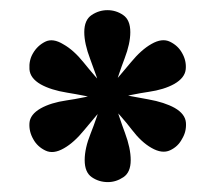

<svg xmlns="http://www.w3.org/2000/svg" viewBox="-20 -608 425 380"><path d="M340.3 -503.2Q349.2 -487.9 347.6 -471Q346 -454 325 -441.9Q304.8 -430.6 274.2 -426.2Q243.5 -421.8 197.6 -410.5L188.7 -425.8Q218.5 -459.7 239.1 -484.7Q259.7 -509.7 279.8 -521Q300.8 -533.1 316.5 -525.4Q332.3 -517.7 340.3 -503.2ZM340.3 -333.1Q332.3 -317.7 316.5 -310.5Q300.8 -303.2 279.8 -315.3Q259.7 -326.6 240.7 -351.6Q221.8 -376.6 188.7 -410.5L197.6 -425.8Q241.9 -416.9 273.8 -411.3Q305.6 -405.6 325.8 -394.4Q346.8 -382.3 348 -364.9Q349.2 -347.6 340.3 -333.1ZM193.5 -247.6Q175.8 -247.6 161.7 -257.3Q147.6 -266.9 147.6 -291.1Q147.6 -314.5 159.3 -343.5Q171 -372.6 184.7 -417.7H203.2Q216.1 -375 227.4 -344.8Q238.7 -314.5 238.7 -291.1Q238.7 -266.9 224.2 -257.3Q209.7 -247.6 193.5 -247.6ZM46 -332.3Q37.1 -347.6 38.3 -364.5Q39.5 -381.5 60.5 -393.5Q80.6 -404.8 111.7 -409.3Q142.7 -413.7 188.7 -425L197.6 -409.7Q167.7 -376.6 147.2 -351.2Q126.6 -325.8 106.5 -314.5Q85.5 -302.4 69.8 -310.1Q54 -317.7 46 -332.3ZM45.2 -502.4Q54 -517.7 69.4 -525.4Q84.7 -533.1 105.6 -520.2Q125.8 -508.9 145.6 -484.3Q165.3 -459.7 196.8 -425L188.7 -409.7Q145.2 -419.4 112.9 -424.6Q80.6 -429.8 60.5 -441.1Q39.5 -453.2 38.3 -471Q37.1 -488.7 45.2 -502.4ZM192.7 -587.9Q209.7 -587.9 223.8 -578.2Q237.9 -568.5 237.9 -544.4Q237.9 -521.8 226.6 -492.3Q215.3 -462.9 201.6 -417.7H183.9Q170.2 -460.5 158.5 -491.1Q146.8 -521.8 146.8 -544.4Q146.8 -568.5 161.3 -578.2Q175.8 -587.9 192.7 -587.9Z"/></svg>

Font: Playfair 9pt Black
Style: Regular
Weight: 900
Designer: Claus Eggers Sørensen
Foundry: Claus Eggers Sørensen
Version: Version 2.203